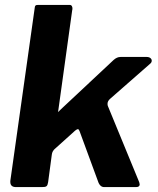

<svg xmlns="http://www.w3.org/2000/svg" viewBox="-20 -762 644 782"><path d="M547 -20 419 -331C418 -334 418 -337 418 -340C418 -347 422 -354 429 -360L591 -502C596 -506 598 -510 598 -515C598 -523 590 -530 578 -530H471C461 -530 452 -526 443 -518L225 -314C220 -308 217 -306 216 -306C216 -306 216 -306 216 -306C216 -306 217 -308 217 -309L274 -720C275 -723 275 -725 275 -728C275 -733 273 -742 264 -742H136C125 -742 122 -740 121 -727L22 -25C22 -24 22 -23 22 -21C22 -7 30 0 45 0H150C170 0 173 -3 176 -20L191 -132C192 -142 197 -151 206 -158L286 -230C291 -234 295 -236 297 -236C300 -236 302 -233 304 -228L379 -24C384 -8 393 0 404 0H534C544 0 549 -4 549 -11Z"/></svg>

Font: Libre Franklin
Style: Bold Italic
Weight: 700
Italic angle: -8°
Designer: Pablo Impallari, Rodrigo Fuenzalida
Foundry: Impallari Type
Version: Version 1.002; ttfautohint (v1.5)